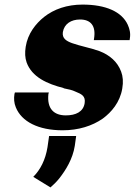

<svg xmlns="http://www.w3.org/2000/svg" viewBox="-20 -558 587 837"><path d="M43 -148C40 -129 41 -109 49 -90C74 -28 147 10 253 10C322 10 382 -9 428 -41C466 -69 503 -112 513 -172C518 -201 516 -225 508 -246C492 -289 458 -318 414 -335C379 -348 327 -358 294 -370C270 -379 250 -390 254 -418C260 -454 290 -473 329 -473C375 -473 399 -446 390 -390L389 -383H545L546 -390C550 -413 545 -432 537 -450C511 -507 441 -538 340 -538C272 -538 215 -518 172 -484C136 -455 101 -412 92 -354C88 -328 89 -306 96 -286C119 -222 186 -192 258 -174L257 -173H258C279 -169 296 -165 308 -159C335 -148 354 -140 349 -108C343 -71 311 -55 267 -55C216 -55 184 -83 191 -148L193 -155H45ZM125 213 200 259C214 247 226 235 239 219C267 183 297 135 306 78L312 35H194L187 84C178 139 156 182 125 213Z"/></svg>

Font: Aerodynamic
Style: BdObl
Weight: 500
Designer: Google
Version: Version 2.000980; 2014